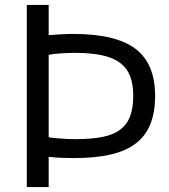

<svg xmlns="http://www.w3.org/2000/svg" viewBox="-20 -761 689 781"><path d="M287 -195Q352 -195 397 -204Q442 -213 469.5 -234Q497 -255 509.5 -288.5Q522 -322 522 -371Q522 -419 509 -452Q496 -485 467.5 -506Q439 -527 393.5 -536.5Q348 -546 283 -546Q260 -546 228.5 -544Q197 -542 178 -538V-203Q184 -201 197.5 -200Q211 -199 226.5 -197.5Q242 -196 258.5 -195.5Q275 -195 287 -195ZM89 -741H178V-618Q204 -620 228.5 -621.5Q253 -623 277 -623Q451 -623 531 -562.5Q611 -502 611 -371Q611 -305 592 -257Q573 -209 533 -178Q493 -147 430.5 -132.5Q368 -118 281 -118Q257 -118 231.5 -119Q206 -120 178 -123V0H89Z"/></svg>

Font: EncodeSans
Style: Regular
Weight: 400
Designer: Pablo Impallari, Andres Torresi
Foundry: Pablo Impallari, Andres Torresi
Version: Version 1.000; ttfautohint (v1.4.1)